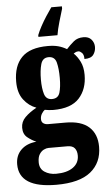

<svg xmlns="http://www.w3.org/2000/svg" viewBox="-76 -807 624 1083"><g transform="rotate(-5 235.5 -266.0)"><path d="M199 234Q-12 234 -12 100Q-12 50 20 18.5Q52 -13 107 -18Q81 -29 57.5 -48Q34 -67 34 -103Q34 -137 59 -162Q84 -187 124 -209Q82 -224 52.5 -262.5Q23 -301 23 -365Q23 -454 70 -502Q117 -550 218 -550Q252 -550 276.5 -543.5Q301 -537 325 -523Q346 -546 367.5 -564Q389 -582 423 -582Q452 -582 467.5 -564Q483 -546 483 -522Q483 -497 469 -478Q455 -459 418 -459Q418 -484 407 -494.5Q396 -505 388 -505Q378 -505 371.5 -501.5Q365 -498 360 -495Q381 -475 396 -444.5Q411 -414 411 -370Q411 -289 365 -238.5Q319 -188 218 -188Q209 -188 193.5 -189.5Q178 -191 170 -193Q162 -188 153 -174Q144 -160 144 -143Q144 -126 155 -118.5Q166 -111 180 -111H280Q369 -111 413 -71Q457 -31 457 41Q457 131 393.5 182.5Q330 234 199 234ZM216 -250Q251 -250 260.5 -282Q270 -314 270 -365Q270 -418 261 -452.5Q252 -487 217 -487Q183 -487 173 -451.5Q163 -416 163 -364Q163 -315 173 -282.5Q183 -250 216 -250ZM202 172Q263 172 298 147.5Q333 123 333 80Q333 54 320.5 38.5Q308 23 279 23H172Q160 23 145.5 30Q131 37 120.5 53.5Q110 70 110 99Q110 136 137.5 154Q165 172 202 172ZM170 -616Q178 -637 192.5 -664Q207 -691 224.5 -718Q242 -745 257 -766H317V-753Q308 -724 295.5 -681Q283 -638 278 -606H170Z"/></g></svg>

Font: Noto Serif Armenian ExtraCondensed Black
Style: Regular
Weight: 900
Width: 2
Designer: Monotype Design Team
Foundry: Monotype Imaging Inc.
Version: Version 2.008; ttfautohint (v1.8.4.7-5d5b)